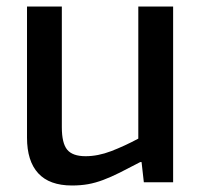

<svg xmlns="http://www.w3.org/2000/svg" viewBox="-20 -560 619 590"><path d="M201 10Q132 10 97.5 -27.5Q63 -65 63 -137V-540H170V-169Q170 -120 186.5 -100Q203 -80 243 -80Q281 -80 321.5 -95.5Q362 -111 405 -134V-540H512V0H422L415 -62H411Q375 -43 348 -29.5Q321 -16 297 -7Q273 2 250.5 6Q228 10 201 10Z"/></svg>

Font: Encode Sans Narrow
Style: Medium
Weight: 500
Designer: Pablo Impallari, Andres Torresi
Foundry: Pablo Impallari, Andres Torresi
Version: Version 1.000; ttfautohint (v1.00) -l 8 -r 50 -G 200 -x 14 -